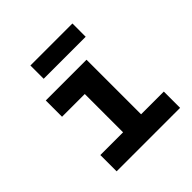

<svg xmlns="http://www.w3.org/2000/svg" viewBox="-212 -1003 1175 1175"><g transform="rotate(-45 375.0 -415.5)"><path d="M491.3 -613.1V-140.8H688V0H138.6V-140.8H335.3V-472.3H138.6V-613.1ZM223.5 -831H587.1V-716.1H223.5Z"/></g></svg>

Font: Martian Mono Custom sWd Rg
Style: Regular
Weight: 400
Width: 6
Monospace: yes
Designer: Alex Havermale
Foundry: Evil Martians
Version: Version 1.000